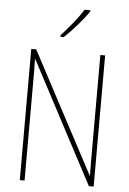

<svg xmlns="http://www.w3.org/2000/svg" viewBox="-62 -996 699 1041"><g transform="rotate(5 287.5 -475.5)"><path d="M356 -951Q333 -915 301 -875.5Q269 -836 238 -802V-793H255Q288 -823 325.5 -866Q363 -909 387 -944V-951ZM488 -714H462V-196Q462 -168 462 -130.5Q462 -93 463 -58H461L113 -714H86V0H112V-525Q112 -566 112 -597Q112 -628 111 -660H113L462 0H488Z"/></g></svg>

Font: Noto Sans Display SemiCondensed Thin
Style: Regular
Weight: 250
Width: 4
Designer: Monotype Design team
Foundry: Monotype Imaging Inc.
Version: 1.000